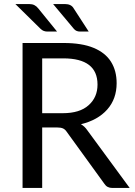

<svg xmlns="http://www.w3.org/2000/svg" viewBox="-20 -929 666 949"><path d="M621 0H535Q509 0 496 -20.5L310.5 -276.5Q302.5 -289 291.8 -294Q281 -299 262 -299H188.5V0H91.5V-716.5H294Q384.5 -716.5 442.5 -692.5Q500.5 -668.5 528.5 -624Q556.5 -579.5 556.5 -518Q556.5 -440 509.8 -387.5Q463 -335 380 -315Q398.5 -304.5 412 -284.5ZM290 -369.5Q374.5 -369.5 418 -409Q462 -448 462 -511Q462 -640 294 -640.5H188.5V-369.5ZM262 -773H214Q194 -773 180.5 -786.5L56 -909H124Q139.5 -909 150.2 -903.5Q161 -898 169.5 -887ZM418.5 -773H375.5Q356 -773 345 -786.5L242.5 -909H301Q332.5 -909 344.5 -887Z"/></svg>

Font: Verano Sans
Style: Regular
Weight: 400
Designer: Lukasz Dziedzic with Adam Twardoch and Botio Nikoltchev
Foundry: tyPoland Lukasz Dziedzic
Version: Version 3.001;December 28, 2019;FontCreator 12.0.0.2547 64-b